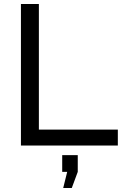

<svg xmlns="http://www.w3.org/2000/svg" viewBox="-20 -730 624 963"><path d="M297 213 317 132H292V48H370V132L340 213ZM85 0V-710H175V-80H571V0Z"/></svg>

Font: Raleway Medium Alt1
Style: Regular
Weight: 500
Designer: Matt McInerney, Pablo Impallari, Rodrigo Fuenzalida
Foundry: Matt McInerney, Pablo Impallari, Rodrigo Fuenzalida
Version: Version 3.000g; ttfautohint (v1.5) -l 8 -r 28 -G 28 -x 14 -D